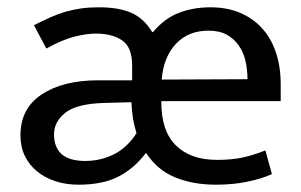

<svg xmlns="http://www.w3.org/2000/svg" viewBox="-20 -497 825 526"><path d="M749 -220H422V-216Q422 -138 462 -98.5Q502 -59 575 -59Q613 -59 642.5 -65Q672 -71 707 -85L725 -20Q696 -7 656.5 1Q617 9 572 9Q509 9 460 -11Q411 -31 381 -77H379Q347 -35 304 -13Q261 9 195 9Q161 9 132 -0.5Q103 -10 81.5 -27.5Q60 -45 48 -70Q36 -95 36 -126Q36 -200 94.5 -238.5Q153 -277 249 -277H342V-317Q342 -368 314.5 -386.5Q287 -405 243 -405Q217 -405 183.5 -396.5Q150 -388 107 -364L73 -428Q97 -440 118 -449.5Q139 -459 160 -465Q181 -471 203 -474Q225 -477 251 -477Q305 -477 339.5 -462Q374 -447 397 -409H399Q431 -447 470.5 -462Q510 -477 556 -477Q602 -477 637.5 -462Q673 -447 698 -419.5Q723 -392 736 -353Q749 -314 749 -266ZM128 -129Q128 -108 135 -93.5Q142 -79 153.5 -71Q165 -63 180.5 -59.5Q196 -56 213 -56Q255 -56 291.5 -74Q328 -92 354 -132Q348 -151 344.5 -171.5Q341 -192 340 -217L266 -215Q191 -213 159.5 -188.5Q128 -164 128 -129ZM658 -280Q658 -306 652.5 -330Q647 -354 634 -372.5Q621 -391 601 -402Q581 -413 551 -413Q496 -413 462 -377Q428 -341 423 -279Z"/></svg>

Font: Mukta Malar
Style: Regular
Weight: 400
Designer: Aadarsh Rajan, Girish Dalvi, Yashodeep Gholap
Foundry: Ek Type
Version: Version 2.538;PS 1.000;hotconv 16.6.51;makeotf.lib2.5.65220;